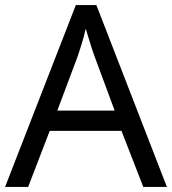

<svg xmlns="http://www.w3.org/2000/svg" viewBox="-20 -737 679 757"><path d="M545 0 459 -221H176L91 0H0L279 -717H360L638 0ZM352 -517Q349 -525 342 -546Q335 -567 328.5 -589.5Q322 -612 318 -624Q311 -593 302 -563.5Q293 -534 287 -517L206 -301H432Z"/></svg>

Font: Noto Sans Nag Mundari
Style: Regular
Weight: 400
Designer: Muthu Nedumaran
Version: Version 1.000; ttfautohint (v1.8.4.7-5d5b)